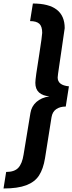

<svg xmlns="http://www.w3.org/2000/svg" viewBox="-35 -862 412 1092"><path d="M0 116Q47 116 69 92.5Q91 69 99 18L138 -219Q144 -257 172 -282Q200 -307 246 -314Q208 -317 187 -336Q166 -355 166 -391Q166 -417 188 -551Q205 -661 205 -675Q205 -712 188.5 -727Q172 -742 136 -742L152 -842Q333 -842 333 -702Q333 -698 315 -578Q311 -549 302 -489.5Q293 -430 293 -421Q293 -377 357 -371L339 -256Q306 -256 284.5 -241Q263 -226 258 -195L221 38Q211 99 187 136Q163 173 114.5 191.5Q66 210 -15 210Z"/></svg>

Font: Exo SemiBold
Style: Italic
Weight: 600
Italic angle: -9°
Designer: Natanael Gama
Foundry: Natanael Gama
Version: Version 1.500; ttfautohint (v1.6)